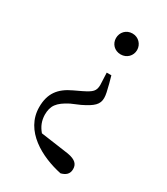

<svg xmlns="http://www.w3.org/2000/svg" viewBox="-189 -615 810 931"><g transform="rotate(30 216.0 -150.0)"><path d="M271 -531C236 -531 212 -504 212 -472C212 -440 236 -414 271 -414C305 -414 330 -440 330 -472C330 -504 305 -531 271 -531ZM57 4C57 137 192 207 307 231C334 224 350 210 350 183C350 157 336 138 289 130L132 108C110 82 100 56 99 23C99 -28 118 -54 178 -85L227 -106C287 -135 308 -155 308 -191C308 -209 303 -228 294 -264L283 -304H257L260 -236C259 -202 248 -191 199 -167L159 -148C90 -116 57 -72 57 4Z"/></g></svg>

Font: Harano Aji Mincho
Style: Regular
Weight: 400
Foundry: Masamichi Hosoda
Version: HaranoAjiMincho-Regular version 20230610;ttx 4.39.4